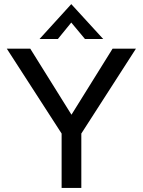

<svg xmlns="http://www.w3.org/2000/svg" viewBox="-20 -931 707 951"><path d="M175.8 -737.8 333 -910.6 491.2 -737.8H400.9L333 -819.3L266.6 -737.8ZM285.2 0V-269.5L13.7 -689.9H129.9L334 -362.8L537.6 -689.9H653.3L382.8 -269.5V0Z"/></svg>

Font: HK Grotesk Medium
Style: Regular
Weight: 500
Designer: Alfredo Marco Pradil and Stefan Peev
Foundry: Hanken Design Co.
Version: Version 1.045;PS 001.045;hotconv 1.0.88;makeotf.lib2.5.64775